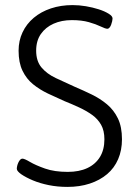

<svg xmlns="http://www.w3.org/2000/svg" viewBox="-20 -728 540 754"><path d="M245 6Q206 6 171.5 -1Q137 -8 109.5 -19.5Q82 -31 63 -44Q56 -49 51 -54.5Q46 -60 46 -65Q46 -70 47.5 -76.5Q49 -83 52 -89.5Q55 -96 59 -100.5Q63 -105 68 -105Q76 -105 98 -92Q120 -79 157 -66Q194 -53 246 -53Q291 -53 323 -68Q355 -83 372.5 -111.5Q390 -140 390 -181Q390 -215 377 -238Q364 -261 341.5 -277Q319 -293 291 -306Q263 -319 233 -331Q201 -345 168.5 -360.5Q136 -376 110 -397Q84 -418 68.5 -450Q53 -482 53 -529Q53 -568 68.5 -601Q84 -634 112.5 -658Q141 -682 180 -695Q219 -708 265 -708Q291 -708 317.5 -703.5Q344 -699 367.5 -691.5Q391 -684 407 -674Q415 -669 418.5 -664.5Q422 -660 422 -655Q422 -651 420.5 -644.5Q419 -638 416.5 -631Q414 -624 410 -619.5Q406 -615 402 -615Q394 -615 375.5 -624Q357 -633 329 -641Q301 -649 262 -649Q222 -649 190.5 -635Q159 -621 140.5 -594.5Q122 -568 122 -529Q122 -488 143 -463Q164 -438 199 -421.5Q234 -405 274 -387Q307 -373 340 -357Q373 -341 400 -318.5Q427 -296 443 -263Q459 -230 459 -181Q459 -138 444 -103Q429 -68 400.5 -44Q372 -20 332.5 -7Q293 6 245 6Z"/></svg>

Font: Asap Light
Style: Regular
Weight: 300
Designer: Pablo Cosgaya
Foundry: Omnibus-Type
Version: Version 3.001